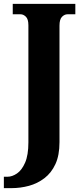

<svg xmlns="http://www.w3.org/2000/svg" viewBox="-40 -734 425 994"><path d="M-20 240V181H-1Q23 181 48 164Q73 147 90 108Q107 69 107 3V-603Q107 -635 94 -647.5Q81 -660 67 -660H26V-714H350V-660H309Q294 -660 281 -647Q268 -634 268 -601V2Q268 70 247 115.5Q226 161 190 188.5Q154 216 110 228Q66 240 19 240Z"/></svg>

Font: Noto Serif Ethiopic Condensed ExtraBold
Style: Regular
Weight: 800
Width: 3
Designer: Monotype Design Team
Foundry: Monotype Imaging Inc.
Version: Version 2.102; ttfautohint (v1.8.4.7-5d5b)